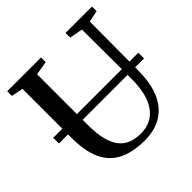

<svg xmlns="http://www.w3.org/2000/svg" viewBox="-190 -913 1092 1092"><g transform="rotate(-45 356.0 -367.0)"><path d="M376 8.5Q279.5 8.5 215.8 -23Q152 -54.5 120.5 -122.2Q89 -190 89 -298V-691.5L18 -705.5V-743H290V-705.5L206.5 -691.5V-284.5Q206.5 -213.5 219 -165.2Q231.5 -117 254.8 -88.5Q278 -60 311 -47.5Q344 -35 385 -35Q443.5 -35 484.5 -64.5Q525.5 -94 547 -152Q568.5 -210 568 -294.5L566.5 -691L487 -705.5V-743H699.5V-705.5L630.5 -691.5L628.5 -299Q628 -217.5 609.5 -159.2Q591 -101 557 -64Q523 -27 477 -9.2Q431 8.5 376 8.5ZM700.5 -371V-325H16V-371Z"/></g></svg>

Font: Merriweather 72pt Medium
Style: Regular
Weight: 500
Version: Version 2.100